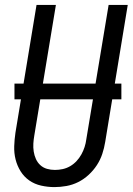

<svg xmlns="http://www.w3.org/2000/svg" viewBox="-20 -755 541 783"><path d="M202 8Q175 8 148 2Q121 -4 99.5 -19Q78 -34 64 -56.5Q50 -79 43.5 -105Q37 -131 38 -159Q39 -187 43 -214L129 -735H208L120 -203Q117 -186 116 -169.5Q115 -153 117.5 -137Q120 -121 126.5 -106.5Q133 -92 144.5 -81.5Q156 -71 171.5 -66.5Q187 -62 204 -62Q204 -62 204 -62Q204 -62 204 -62Q220 -62 236 -65.5Q252 -69 266.5 -77.5Q281 -86 292.5 -98.5Q304 -111 312 -125.5Q320 -140 325 -155.5Q330 -171 332 -187L423 -735H501L409 -176Q405 -151 397 -127Q389 -103 375 -81.5Q361 -60 341.5 -42Q322 -24 299 -12.5Q276 -1 251 3.5Q226 8 202 8ZM475 -350H39V-414H475Z"/></svg>

Font: Iosevka Curly Oblique
Style: Regular
Weight: 400
Italic angle: -9°
Monospace: yes
Designer: Belleve Invis
Foundry: Belleve Invis
Version: Version 11.1.0; ttfautohint (v1.8.3)